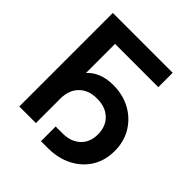

<svg xmlns="http://www.w3.org/2000/svg" viewBox="-210 -867 1056 1056"><g transform="rotate(45 318.0 -339.0)"><path d="M525.9 -727.5V-615.7H189.5V0H60.5V-727.5ZM279.8 50.8V-63.5H332Q397.9 -63.5 436.5 -99.6Q475.1 -135.7 475.1 -197.3Q475.1 -259.8 436.3 -296.6Q397.5 -333.5 332 -333.5Q266.1 -333.5 227.8 -294.9Q189.5 -256.3 189.5 -189.9H127.4Q127.4 -313 182.1 -381.1Q236.8 -449.2 343.3 -449.2Q418 -449.2 477.1 -417Q536.1 -384.8 570.6 -328.1Q605 -271.5 605 -197.3Q605 -123.5 570.1 -67.6Q535.2 -11.7 473.6 19.5Q412.1 50.8 332 50.8Z"/></g></svg>

Font: Inter Display SemiBold
Style: Regular
Weight: 600
Designer: Rasmus Andersson
Foundry: rsms
Version: Version 4.001;git-9221beed3